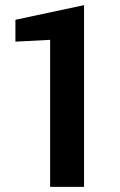

<svg xmlns="http://www.w3.org/2000/svg" viewBox="-20 -727 467 747"><path d="M175 0V-572L40 -565V-650L307 -707V0Z"/></svg>

Font: Science Gothic
Style: Regular
Weight: 400
Designer: Thomas Phinney, Vassil Kateliev, Brandon Buerkle
Foundry: Font Detective LLC
Version: Version 1.018